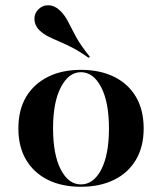

<svg xmlns="http://www.w3.org/2000/svg" viewBox="-20 -692 610 723"><path d="M284.7 11.3Q212.9 11.3 160.1 -14.9Q107.3 -41.1 78.2 -90.3Q49.2 -139.5 49.2 -208.1Q49.2 -278.2 78.2 -327Q107.3 -375.8 160.1 -402.4Q212.9 -429 284.7 -429Q356.5 -429 409.7 -402.8Q462.9 -376.6 491.9 -327.4Q521 -278.2 521 -208.1Q521 -139.5 491.9 -90.3Q462.9 -41.1 409.7 -14.9Q356.5 11.3 284.7 11.3ZM284.7 2.4Q332.3 2.4 361.3 -53.6Q390.3 -109.7 390.3 -208.1Q390.3 -307.3 360.9 -363.7Q331.5 -420.2 284.7 -420.2Q238.7 -420.2 209.3 -363.7Q179.8 -307.3 179.8 -208.9Q179.8 -109.7 208.9 -53.6Q237.9 2.4 284.7 2.4ZM313.7 -474.2Q279.8 -498.4 252.4 -512.5Q225 -526.6 202.8 -535.9Q180.6 -545.2 162.9 -554Q145.2 -562.9 129.8 -576.6Q111.3 -594.4 109.7 -616.9Q108.1 -639.5 123.4 -655.6Q139.5 -672.6 162.1 -672.2Q184.7 -671.8 204 -654Q223.4 -636.3 235.9 -611.3Q248.4 -586.3 266.1 -553.6Q283.9 -521 318.5 -478.2Z"/></svg>

Font: Playfair 144pt SemiExpanded ExtraBold
Style: Regular
Weight: 800
Width: 6
Designer: Claus Eggers Sørensen
Foundry: Claus Eggers Sørensen
Version: Version 2.203